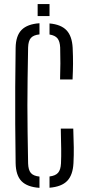

<svg xmlns="http://www.w3.org/2000/svg" viewBox="-20 -919 429 946"><path d="M174.5 6.5Q114.5 2.5 86.2 -26.2Q58 -55 57 -115.5Q55.5 -219.5 55 -309.5Q54.5 -399.5 55 -489.5Q55.5 -579.5 57 -683.5Q58 -743 86.5 -771.8Q115 -800.5 174.5 -804.5V-749.5Q145 -746.5 132.2 -732Q119.5 -717.5 118.5 -685Q117 -600 116 -531.5Q115 -463 115 -399.5Q115 -336 116 -267.5Q117 -199 118.5 -114Q119.5 -81.5 132 -66.8Q144.5 -52 174.5 -49ZM276 -527.5Q277.5 -571 277.5 -606.2Q277.5 -641.5 276.5 -685Q275 -715.5 263.2 -730Q251.5 -744.5 224 -749V-803.5Q280.5 -798.5 307.8 -769.8Q335 -741 338 -683.5Q340 -640.5 339.8 -605.2Q339.5 -570 337.5 -527.5ZM224 6V-49.5Q253.5 -53 266.2 -67.8Q279 -82.5 280.5 -114Q282 -148 281.5 -185.5Q281 -223 279.5 -285.5H341Q343 -231.5 343.5 -193Q344 -154.5 342 -115.5Q339 -56.5 311.2 -27.8Q283.5 1 224 6ZM165.5 -840V-899H224V-840Z"/></svg>

Font: Big Shoulders Stencil Text Light
Style: Regular
Weight: 300
Designer: Patric King
Foundry: XO Type Co
Version: Version 1.000